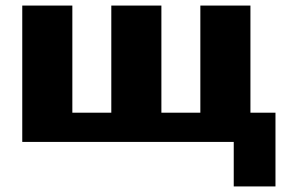

<svg xmlns="http://www.w3.org/2000/svg" viewBox="-20 -510 1030 690"><path d="M60 0V-490H240V-105H380V-490H560V-105H700V-490H880V-105H970V160H820V0Z"/></svg>

Font: Xolonium
Style: Bold
Weight: 700
Designer: Severin Meyer
Version: Version 4.2